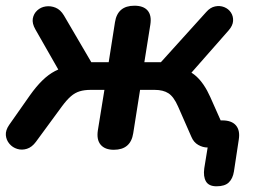

<svg xmlns="http://www.w3.org/2000/svg" viewBox="-21 -517 914 673"><path d="M738 136Q711 136 701 119Q691 102 695 73L713 -38L716 0H706Q690 0 674 -9Q658 -18 650 -37L603 -144Q588 -178 569.5 -190Q551 -202 521 -202H470L446 -50Q437 8 378 8Q347 8 332 -9.5Q317 -27 322 -60L345 -202H297Q275 -202 258.5 -197Q242 -192 227.5 -179.5Q213 -167 196 -144L105 -20Q91 -1 73.5 4.5Q56 10 39.5 5Q23 0 12 -13Q1 -26 -0.5 -43Q-2 -60 11 -79L84 -183Q106 -214 127.5 -235Q149 -256 172 -268Q195 -280 220 -283L200 -244L103 -414Q91 -435 94 -452Q97 -469 109.5 -480.5Q122 -492 139.5 -494.5Q157 -497 174 -490Q191 -483 203 -463L299 -299H360L382 -439Q391 -497 450 -497Q482 -497 496.5 -480Q511 -463 506 -431L485 -299H543L702 -475Q716 -491 733 -494.5Q750 -498 765 -492Q780 -486 788.5 -473Q797 -460 796 -443.5Q795 -427 780 -410L634 -244L598 -279Q639 -275 667 -249.5Q695 -224 716 -177L768 -60L743 -95H758Q791 -95 806 -77.5Q821 -60 816 -28L799 84Q795 109 781 122.5Q767 136 738 136Z"/></svg>

Font: Nunito Variable Extra Light
Style: Italic
Weight: 200
Italic angle: -9°
Designer: Vernon Adams
Foundry: Vernon Adams
Version: Version 3.602